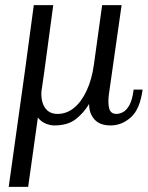

<svg xmlns="http://www.w3.org/2000/svg" viewBox="-20 -480 577 750"><path d="M502 -130H537Q527 -54 491.5 -22Q456 10 412 10Q370 10 349 -13.5Q328 -37 328 -74Q308 -40 276.5 -15Q245 10 192 10Q176 10 158 2.5Q140 -5 128 -21L90 250H14L77 -200L112 -460H188L153 -200L142 -124Q140 -102 145.5 -81.5Q151 -61 165.5 -48Q180 -35 205 -35Q240 -35 269 -58.5Q298 -82 318.5 -126Q339 -170 347 -229L379 -460H455L405 -109Q401 -75 407 -55Q413 -35 435 -35Q446 -35 459.5 -41.5Q473 -48 485 -68.5Q497 -89 502 -130Z"/></svg>

Font: Brygada 1918
Style: Italic
Weight: 400
Italic angle: -8°
Designer: Mateusz Machalski | Borys Kosmynka | Przemek Hoffer
Foundry: NIEPODLEGLA 2018
Version: Version 3.006